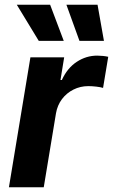

<svg xmlns="http://www.w3.org/2000/svg" viewBox="-20 -787 475 807"><path d="M17.5 0 107.8 -545.9H249.7L234.2 -450.8H240Q263.1 -501.3 302.8 -527.2Q342.4 -553.2 388.3 -553.2Q399.7 -553.2 412.5 -551.9Q425.3 -550.6 434.9 -548.3L413.2 -417.5Q403.1 -420.8 384.9 -422.9Q366.7 -425 351.1 -425Q317.6 -425 288.7 -410.5Q259.7 -396 240.4 -370.3Q221.1 -344.6 215.3 -310.7L163.9 0ZM314 -615.1 259.1 -767.1H390L416.9 -615.1ZM143 -615.1 50.6 -767.1H190.7L248 -615.1Z"/></svg>

Font: Inter Variable
Style: Italic
Weight: 400
Italic angle: -9.39999°
Designer: Rasmus Andersson
Foundry: rsms
Version: Version 4.001;git-9221beed3